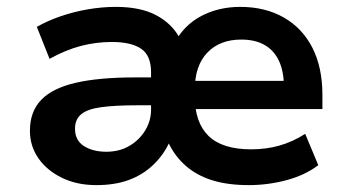

<svg xmlns="http://www.w3.org/2000/svg" viewBox="-20 -528 1013 558"><path d="M260 10Q204 10 160.5 -11Q117 -32 92 -67.5Q67 -103 67 -148Q67 -204 100 -238Q133 -272 200.5 -287.5Q268 -303 371 -303H441V-222H378Q314 -222 274 -216.5Q234 -211 216 -196Q198 -181 198 -154Q198 -120 224 -103.5Q250 -87 289 -87Q327 -87 356 -104Q385 -121 402 -149Q419 -177 419 -209V-318Q419 -367 390 -386.5Q361 -406 305 -406Q259 -406 215 -394.5Q171 -383 124 -357L87 -450Q119 -468 157 -481Q195 -494 236 -501Q277 -508 317 -508Q388 -508 433.5 -484Q479 -460 502 -418H496Q524 -462 572 -485Q620 -508 678 -508Q751 -508 805 -477Q859 -446 888 -389Q917 -332 917 -252V-211H527V-293H822L805 -276Q805 -320 791 -350.5Q777 -381 749.5 -397Q722 -413 681 -413Q619 -413 582.5 -375Q546 -337 546 -266V-249Q546 -172 586 -133Q626 -94 710 -94Q754 -94 792.5 -105Q831 -116 867 -139L905 -48Q867 -19 813 -4.5Q759 10 703 10Q642 10 597 -4Q552 -18 520 -46Q488 -74 469 -114H472Q455 -77 425 -48.5Q395 -20 354.5 -5Q314 10 260 10Z"/></svg>

Font: Nunito Sans 8pt
Style: Bold
Weight: 700
Version: Version 3.101;gftools[0.9.27]